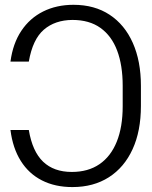

<svg xmlns="http://www.w3.org/2000/svg" viewBox="-20 -757 621 787"><path d="M22.9 -224.1H98.1Q112.8 -136.2 156.7 -94.2Q200.7 -52.2 274.4 -52.2Q341.3 -52.2 387.7 -84Q434.1 -115.7 458.5 -176Q482.9 -236.3 482.9 -321.8V-405.3Q482.9 -489.3 460.2 -549.6Q437.5 -609.9 391.8 -642.6Q346.2 -675.3 276.9 -675.3Q205.6 -674.8 159.7 -635.3Q113.8 -595.7 98.1 -504.4H22.9Q32.7 -578.6 67.4 -630.6Q102.1 -682.6 157 -710Q211.9 -737.3 281.2 -737.3Q367.7 -737.3 429.4 -696.5Q491.2 -655.8 524.4 -581.1Q557.6 -506.3 557.6 -405.3V-322.8Q557.6 -219.7 523.4 -145.3Q489.3 -70.8 426.3 -30.5Q363.3 9.8 276.9 9.8Q205.6 9.8 151.9 -17.6Q98.1 -44.9 65.2 -97.4Q32.2 -149.9 22.9 -224.1Z"/></svg>

Font: Inter Tight Light
Style: Regular
Weight: 300
Designer: Rasmus Andersson
Foundry: rsms
Version: Version 3.004